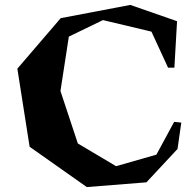

<svg xmlns="http://www.w3.org/2000/svg" viewBox="-20 -739 789 772"><path d="M691.9 -653.8 681.2 -466.8H655.8L588.9 -611.8L394 -658.2L256.8 -591.8L223.1 -373L293 -162.1L446.8 -70.8L608.9 -117.2L680.2 -249L709 -246.1L693.8 -140.1L568.8 -5.9L329.1 13.2L99.1 -148.9L49.8 -462.9L224.1 -666L503.9 -719.2Z"/></svg>

Font: Ortica Angular Bold
Style: Regular
Weight: 700
Designer: Benedetta Bovani
Foundry: Collletttivo
Version: Version 2.000;Glyphs 3.1.2 (3151)